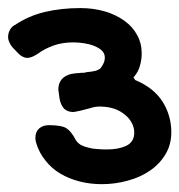

<svg xmlns="http://www.w3.org/2000/svg" viewBox="-30 -439 446 478"><path d="M396.5 -109.9Q396.5 -150.9 375 -185.5Q353 -220.2 307.6 -239.3L306.6 -239.7L302.2 -246.6L304.2 -248.5Q314.5 -260.7 318.4 -275.4Q322.8 -290.5 322.8 -306.2Q322.8 -331.1 311.5 -351.6Q300.3 -372.6 279.8 -387.2Q259.3 -402.3 231 -410.6Q202.6 -418.9 169.9 -418.9Q122.6 -418.9 81.5 -409.2Q40.5 -399.4 6.8 -376.5H6.3Q-1.5 -372.1 -5.4 -364.3Q-9.8 -356.4 -9.8 -347.2Q-9.8 -340.3 -6.8 -334Q-3.9 -327.1 0.5 -321.8L9.8 -312Q24.4 -294.9 38.1 -294.9Q48.8 -294.9 64 -305.2Q81.5 -317.9 103.5 -325.7Q125 -333.5 152.8 -333.5Q164.6 -333.5 178.2 -331.5Q191.9 -329.6 203.1 -325.2Q214.8 -320.8 222.7 -314Q231 -306.6 231 -295.4Q231 -283.2 221.2 -270.5V-270Q215.3 -264.2 205.6 -262.2Q196.8 -260.3 185.1 -259.3Q181.2 -257.8 177.7 -257.8H172.4Q166 -256.8 160.2 -256.8Q154.3 -256.3 147 -254.9Q115.2 -246.6 115.2 -215.8V-213.9Q116.2 -211.9 116.2 -209L118.2 -193.8Q121.1 -177.7 129.4 -168.5Q138.2 -160.2 151.9 -160.2Q154.3 -160.2 156.7 -160.6Q159.7 -161.1 163.1 -162.1H163.6Q169.9 -163.1 178.2 -165.5Q186.5 -167.5 193.4 -169.4Q200.2 -171.9 207 -172.9Q213.4 -173.8 220.2 -173.8Q224.1 -173.8 227.5 -173.3L232.4 -172.9H232.9Q246.6 -171.4 259.3 -166.5Q272 -161.1 281.7 -152.8Q292 -144.5 297.9 -133.3Q304.2 -122.1 304.2 -108.9Q304.2 -85.4 283.7 -75.7Q264.6 -66.9 235.4 -66.9Q224.1 -66.9 212.4 -67.9Q200.7 -68.4 190.4 -71.3Q179.7 -73.7 171.4 -78.1Q162.6 -83.5 158.2 -91.3Q152.3 -102.5 146.5 -109.4Q141.1 -116.2 134.8 -120.1Q127.9 -124 117.7 -125.5Q107.4 -127.4 91.8 -127.4Q76.7 -127.4 67.4 -119.1Q58.1 -110.8 58.1 -95.7Q58.1 -92.3 58.6 -89.4L60.1 -83Q67.4 -58.6 83 -39.6Q98.1 -20 120.1 -6.8Q141.6 5.9 168 12.7Q194.3 19.5 223.6 19.5Q256.8 19.5 288.1 10.7Q319.3 2.4 343.3 -14.2Q367.2 -30.3 381.8 -54.7Q396.5 -78.6 396.5 -109.9Z"/></svg>

Font: Gochi Hand Cyrillic
Style: Regular
Weight: 400
Designer: Juan Pablo del Peral; Denis Ignatov
Foundry: Juan Pablo del Peral; Denis Ignatov
Version: Version 1.00 June 29, 2018, initial release